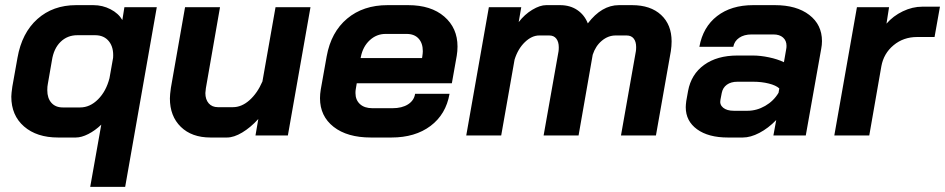

<svg xmlns="http://www.w3.org/2000/svg" viewBox="-20 -527 3677 747"><path d="M374 -42Q350 -19 323.5 -5.5Q297 8 275 8H206Q123 8 73.5 -35Q24 -78 24 -151Q24 -162 28 -190L48 -302Q65 -399 125.5 -453Q186 -507 276 -507H343Q379 -507 410 -491Q441 -475 456 -449L464 -499H590L467 200H331ZM292 -109Q330 -109 361.5 -140.5Q393 -172 406 -223L420 -302Q423 -342 404 -366Q385 -390 350 -390H281Q242 -390 215.5 -364Q189 -338 182 -292L166 -200Q164 -191 164 -176Q164 -145 180 -127Q196 -109 224 -109Z M641 -144Q641 -158 645 -186L700 -499H836L781 -184Q779 -170 779 -165Q779 -140 792 -125Q805 -110 828 -110H886Q920 -110 950.5 -137Q981 -164 1001 -210L1052 -499H1188L1100 0H974L985 -64Q955 -31 922.5 -11.5Q890 8 863 8H799Q726 8 683.5 -33.5Q641 -75 641 -144Z M1225 -145Q1225 -161 1228 -179L1251 -308Q1268 -402 1330.5 -454.5Q1393 -507 1488 -507H1568Q1657 -507 1708.5 -462.5Q1760 -418 1760 -346Q1760 -328 1757 -310L1738 -203H1368L1364 -179Q1363 -174 1363 -165Q1363 -138 1380.5 -122Q1398 -106 1429 -106H1507Q1544 -106 1567.5 -121Q1591 -136 1595 -162H1729Q1715 -82 1655 -37Q1595 8 1503 8H1423Q1331 8 1278 -33.5Q1225 -75 1225 -145ZM1622 -301 1623 -307Q1625 -321 1625 -328Q1625 -359 1608.5 -377Q1592 -395 1562 -395H1480Q1445 -395 1418.5 -370.5Q1392 -346 1384 -306L1383 -301Z M2593 -366Q2593 -348 2590 -328L2532 0H2396L2454 -328Q2455 -334 2455 -344Q2455 -365 2445.5 -377Q2436 -389 2418 -389H2375Q2346 -389 2321.5 -368.5Q2297 -348 2286 -314L2231 0H2095L2153 -327Q2154 -333 2154 -343Q2154 -364 2144.5 -376.5Q2135 -389 2117 -389H2078Q2049 -389 2022 -363Q1995 -337 1982 -295L1930 0H1794L1882 -499H2008L1998 -441Q2021 -471 2051 -489Q2081 -507 2105 -507H2159Q2198 -507 2226 -488Q2254 -469 2267 -436Q2321 -507 2388 -507H2439Q2511 -507 2552 -469Q2593 -431 2593 -366Z M2648 -110Q2648 -118 2650 -134L2657 -173Q2669 -238 2719.5 -274.5Q2770 -311 2849 -311H2909Q2938 -311 2971.5 -304Q3005 -297 3030 -285L3039 -337Q3040 -341 3040 -349Q3040 -369 3026.5 -381Q3013 -393 2989 -393H2904Q2875 -393 2856 -380Q2837 -367 2833 -345H2701Q2715 -422 2770 -464.5Q2825 -507 2910 -507H2995Q3079 -507 3128.5 -469Q3178 -431 3178 -367Q3178 -352 3175 -337L3115 0H2989L3000 -60Q2969 -28 2934.5 -10Q2900 8 2870 8H2812Q2736 8 2692 -24Q2648 -56 2648 -110ZM2888 -96Q2924 -96 2957 -115Q2990 -134 3009 -166L3012 -183Q2999 -195 2971 -202Q2943 -209 2911 -209H2849Q2824 -209 2808 -197.5Q2792 -186 2788 -165L2783 -139Q2779 -120 2793.5 -108Q2808 -96 2835 -96Z M3314 -499H3439L3429 -435Q3455 -465 3492.5 -483Q3530 -501 3568 -501H3637L3616 -383H3548Q3495 -383 3456.5 -351Q3418 -319 3409 -269L3362 0H3226Z"/></svg>

Font: Bai Jamjuree
Style: Bold Italic
Weight: 700
Italic angle: -10°
Designer: Katatrad Aksorn Co.,Ltd.
Foundry: Cadson Demak Co.,Ltd.
Version: Version 1.000; ttfautohint (v1.6)